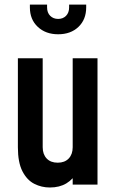

<svg xmlns="http://www.w3.org/2000/svg" viewBox="-20 -800 506 832"><path d="M196 12.5Q160 12.5 128.5 -3.5Q97 -19.5 77.2 -57.8Q57.5 -96 57.5 -162V-547.5H165V-162Q165 -131.5 182.2 -113.2Q199.5 -95 230 -95Q260.5 -95 277.8 -113.2Q295 -131.5 295 -162V-547.5H402.5V0H295V-80L314 -55.5Q297.5 -23.5 267.8 -5.5Q238 12.5 196 12.5ZM232 -651.5Q178 -651.5 143.8 -683.5Q109.5 -715.5 109.5 -768V-780H184V-768Q184 -745 197.5 -731.5Q211 -718 232 -718Q253 -718 266.2 -731.5Q279.5 -745 279.5 -768V-780H353.5V-768Q353.5 -715.5 320 -683.5Q286.5 -651.5 232 -651.5Z"/></svg>

Font: Mohave Light SemiBold
Style: Regular
Weight: 600
Version: Version 2.003